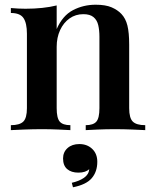

<svg xmlns="http://www.w3.org/2000/svg" viewBox="-20 -551 648 813"><path d="M385 -531Q427 -531 452.5 -520Q478 -509 494 -492Q512 -473 519.5 -443Q527 -413 527 -362V-93Q527 -51 542.5 -36Q558 -21 595 -21V0Q577 -1 539.5 -2.5Q502 -4 467 -4Q430 -4 395 -2.5Q360 -1 343 0V-21Q375 -21 388 -36Q401 -51 401 -93V-396Q401 -423 396 -444.5Q391 -466 376 -478.5Q361 -491 333 -491Q300 -491 274.5 -473Q249 -455 234.5 -423.5Q220 -392 220 -353V-93Q220 -51 233 -36Q246 -21 278 -21V0Q261 -1 227 -2.5Q193 -4 158 -4Q121 -4 83 -2.5Q45 -1 26 0V-21Q63 -21 78.5 -36Q94 -51 94 -93V-408Q94 -453 79.5 -474.5Q65 -496 26 -496V-517Q58 -514 88 -514Q125 -514 158.5 -517.5Q192 -521 220 -528V-428Q245 -485 289 -508Q333 -531 385 -531ZM316 59Q349 59 370.5 79.5Q392 100 392 134Q392 176 368.5 203.5Q345 231 289 242L284 223Q315 216 335.5 202Q356 188 358 165Q351 172 339.5 176Q328 180 312 180Q282 180 264.5 165Q247 150 247 120Q247 93 266 76Q285 59 316 59Z"/></svg>

Font: Playfair Display SemiBold
Style: Regular
Weight: 600
Designer: Claus Eggers Sørensen
Foundry: Claus Eggers Sørensen
Version: Version 1.203